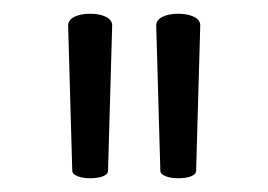

<svg xmlns="http://www.w3.org/2000/svg" viewBox="-20 -725 390 279"><path d="M239 -705Q253 -705 262 -700.5Q271 -696 271 -688L265 -477Q265 -472 258 -469Q251 -466 239 -466Q228 -466 220.5 -469Q213 -472 213 -477L207 -688Q207 -696 216 -700.5Q225 -705 239 -705ZM111 -705Q125 -705 134 -700.5Q143 -696 143 -688L137 -477Q137 -472 130 -469Q123 -466 111 -466Q100 -466 92.5 -469Q85 -472 85 -477L79 -688Q79 -696 88 -700.5Q97 -705 111 -705Z"/></svg>

Font: JyunsaiKaai Light
Style: Regular
Weight: 300
Designer: Fontworks Inc.
Version: Version 0.030;April 7, 2024;FontCreator 14.0.0.2901 64-bit